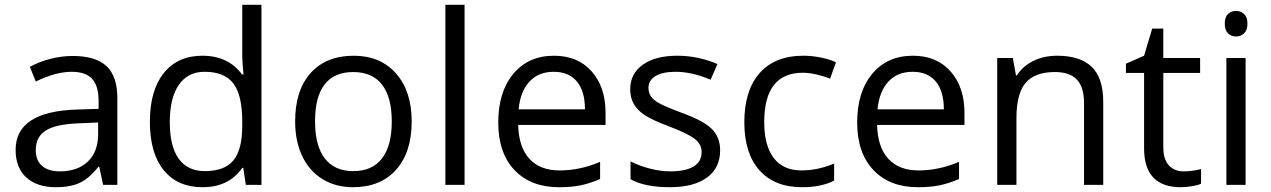

<svg xmlns="http://www.w3.org/2000/svg" viewBox="-20 -780 5361 810"><path d="M415 0 398.9 -76.2H395Q355 -25.9 315.2 -8.1Q275.4 9.8 215.8 9.8Q136.2 9.8 91.1 -31.2Q45.9 -72.3 45.9 -147.9Q45.9 -310.1 305.2 -317.9L396 -320.8V-354Q396 -417 368.9 -447Q341.8 -477.1 282.2 -477.1Q215.3 -477.1 130.9 -436L106 -498Q145.5 -519.5 192.6 -531.7Q239.7 -543.9 287.1 -543.9Q382.8 -543.9 429 -501.5Q475.1 -459 475.1 -365.2V0ZM231.9 -57.1Q307.6 -57.1 350.8 -98.6Q394 -140.1 394 -214.8V-263.2L313 -259.8Q216.3 -256.3 173.6 -229.7Q130.9 -203.1 130.9 -147Q130.9 -103 157.5 -80.1Q184.1 -57.1 231.9 -57.1Z M1006.3 -71.8H1002Q945.8 9.8 834 9.8Q729 9.8 670.7 -62Q612.3 -133.8 612.3 -266.1Q612.3 -398.4 670.9 -471.7Q729.5 -544.9 834 -544.9Q942.9 -544.9 1001 -465.8H1007.3L1003.9 -504.4L1002 -542V-759.8H1083V0H1017.1ZM844.2 -58.1Q927.2 -58.1 964.6 -103.3Q1002 -148.4 1002 -249V-266.1Q1002 -379.9 964.1 -428.5Q926.3 -477.1 843.3 -477.1Q772 -477.1 734.1 -421.6Q696.3 -366.2 696.3 -265.1Q696.3 -162.6 733.9 -110.4Q771.5 -58.1 844.2 -58.1Z M1716.8 -268.1Q1716.8 -137.2 1650.9 -63.7Q1585 9.8 1468.8 9.8Q1397 9.8 1341.3 -23.9Q1285.6 -57.6 1255.4 -120.6Q1225.1 -183.6 1225.1 -268.1Q1225.1 -398.9 1290.5 -471.9Q1356 -544.9 1472.2 -544.9Q1584.5 -544.9 1650.6 -470.2Q1716.8 -395.5 1716.8 -268.1ZM1309.1 -268.1Q1309.1 -165.5 1350.1 -111.8Q1391.1 -58.1 1470.7 -58.1Q1550.3 -58.1 1591.6 -111.6Q1632.8 -165 1632.8 -268.1Q1632.8 -370.1 1591.6 -423.1Q1550.3 -476.1 1469.7 -476.1Q1390.1 -476.1 1349.6 -423.8Q1309.1 -371.6 1309.1 -268.1Z M1939.9 0H1858.9V-759.8H1939.9Z M2337.9 9.8Q2219.2 9.8 2150.6 -62.5Q2082 -134.8 2082 -263.2Q2082 -392.6 2145.8 -468.8Q2209.5 -544.9 2316.9 -544.9Q2417.5 -544.9 2476.1 -478.8Q2534.7 -412.6 2534.7 -304.2V-252.9H2166Q2168.5 -158.7 2213.6 -109.9Q2258.8 -61 2340.8 -61Q2427.2 -61 2511.7 -97.2V-24.9Q2468.8 -6.3 2430.4 1.7Q2392.1 9.8 2337.9 9.8ZM2315.9 -477.1Q2251.5 -477.1 2213.1 -435.1Q2174.8 -393.1 2168 -318.8H2447.8Q2447.8 -395.5 2413.6 -436.3Q2379.4 -477.1 2315.9 -477.1Z M3018.1 -146Q3018.1 -71.3 2962.4 -30.8Q2906.7 9.8 2806.2 9.8Q2699.7 9.8 2640.1 -23.9V-99.1Q2678.7 -79.6 2722.9 -68.4Q2767.1 -57.1 2808.1 -57.1Q2871.6 -57.1 2905.8 -77.4Q2939.9 -97.7 2939.9 -139.2Q2939.9 -170.4 2912.8 -192.6Q2885.7 -214.8 2807.1 -245.1Q2732.4 -272.9 2700.9 -293.7Q2669.4 -314.5 2654.1 -340.8Q2638.7 -367.2 2638.7 -403.8Q2638.7 -469.2 2691.9 -507.1Q2745.1 -544.9 2837.9 -544.9Q2924.3 -544.9 3006.8 -509.8L2978 -443.8Q2897.5 -477.1 2832 -477.1Q2774.4 -477.1 2745.1 -459Q2715.8 -440.9 2715.8 -409.2Q2715.8 -387.7 2726.8 -372.6Q2737.8 -357.4 2762.2 -343.8Q2786.6 -330.1 2856 -304.2Q2951.2 -269.5 2984.6 -234.4Q3018.1 -199.2 3018.1 -146Z M3363.8 9.8Q3247.6 9.8 3183.8 -61.8Q3120.1 -133.3 3120.1 -264.2Q3120.1 -398.4 3184.8 -471.7Q3249.5 -544.9 3369.1 -544.9Q3407.7 -544.9 3446.3 -536.6Q3484.9 -528.3 3506.8 -517.1L3481.9 -448.2Q3455.1 -459 3423.3 -466.1Q3391.6 -473.1 3367.2 -473.1Q3204.1 -473.1 3204.1 -265.1Q3204.1 -166.5 3243.9 -113.8Q3283.7 -61 3361.8 -61Q3428.7 -61 3499 -89.8V-18.1Q3445.3 9.8 3363.8 9.8Z M3852.1 9.8Q3733.4 9.8 3664.8 -62.5Q3596.2 -134.8 3596.2 -263.2Q3596.2 -392.6 3659.9 -468.8Q3723.6 -544.9 3831.1 -544.9Q3931.6 -544.9 3990.2 -478.8Q4048.8 -412.6 4048.8 -304.2V-252.9H3680.2Q3682.6 -158.7 3727.8 -109.9Q3772.9 -61 3855 -61Q3941.4 -61 4025.9 -97.2V-24.9Q3982.9 -6.3 3944.6 1.7Q3906.2 9.8 3852.1 9.8ZM3830.1 -477.1Q3765.6 -477.1 3727.3 -435.1Q3689 -393.1 3682.1 -318.8H3961.9Q3961.9 -395.5 3927.7 -436.3Q3893.6 -477.1 3830.1 -477.1Z M4553.2 0V-346.2Q4553.2 -411.6 4523.4 -443.8Q4493.7 -476.1 4430.2 -476.1Q4346.2 -476.1 4307.1 -430.7Q4268.1 -385.3 4268.1 -280.8V0H4187V-535.2H4252.9L4266.1 -461.9H4270Q4294.9 -501.5 4339.8 -523.2Q4384.8 -544.9 4439.9 -544.9Q4536.6 -544.9 4585.4 -498.3Q4634.3 -451.7 4634.3 -349.1V0Z M4973.6 -57.1Q4995.1 -57.1 5015.1 -60.3Q5035.2 -63.5 5046.9 -66.9V-4.9Q5033.7 1.5 5008.1 5.6Q4982.4 9.8 4961.9 9.8Q4806.6 9.8 4806.6 -153.8V-472.2H4730V-511.2L4806.6 -544.9L4840.8 -659.2H4887.7V-535.2H5043V-472.2H4887.7V-157.2Q4887.7 -108.9 4910.6 -83Q4933.6 -57.1 4973.6 -57.1Z M5234.9 0H5153.8V-535.2H5234.9ZM5147 -680.2Q5147 -708 5160.6 -720.9Q5174.3 -733.9 5194.8 -733.9Q5214.4 -733.9 5228.5 -720.7Q5242.7 -707.5 5242.7 -680.2Q5242.7 -652.8 5228.5 -639.4Q5214.4 -626 5194.8 -626Q5174.3 -626 5160.6 -639.4Q5147 -652.8 5147 -680.2Z"/></svg>

Font: f0_46866 
Style: Regular
Weight: 400
Foundry: Ascender Corporation
Version: Version 1.10